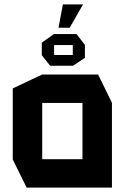

<svg xmlns="http://www.w3.org/2000/svg" viewBox="-20 -853 578 873"><path d="M226 -648V-698H328L366 -649V-648ZM172 -385V-514H426L489 -386V-385ZM101 0 38 -128V-129H355V0ZM38 -129V-451L171 -514H172V-129ZM355 0V-385H489V0ZM208 -554 170 -602V-603H311V-554ZM170 -603V-659L225 -698H226V-603ZM311 -554V-648H366V-590L312 -554ZM246 -727 266 -833H357V-832L297 -727Z"/></svg>

Font: Foldit SemiBold
Style: Regular
Weight: 600
Version: Version 1.003